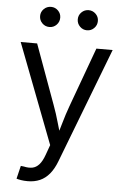

<svg xmlns="http://www.w3.org/2000/svg" viewBox="-62 -788 674 1039"><g transform="rotate(5 275.0 -268.5)"><path d="M67.4 198.7 84.5 127.9 101.6 129.9Q127 135.7 147.5 131.8Q168 127.9 184.3 109.9Q200.7 91.8 213.4 56.2L232.9 2L25.4 -540H114.7L232.4 -216.8Q250 -169.4 262.9 -122.8Q275.9 -76.2 289.6 -31.7H261.2Q274.9 -76.2 288.1 -123Q301.3 -169.9 318.4 -216.8L436.5 -540H524.9L284.7 85.9Q269 127 246.6 154.1Q224.1 181.2 194.8 194.1Q165.5 207 128.9 207Q107.9 207 92 204.3Q76.2 201.7 67.4 198.7ZM377 -634.3Q354.5 -634.3 338.4 -650.4Q322.3 -666.5 322.3 -689.5Q322.3 -711.9 338.4 -727.8Q354.5 -743.7 377 -743.7Q399.4 -743.7 415.5 -727.8Q431.6 -711.9 431.6 -689.5Q431.6 -666.5 415.5 -650.4Q399.4 -634.3 377 -634.3ZM172.9 -634.3Q149.9 -634.3 133.8 -650.4Q117.7 -666.5 117.7 -689.5Q117.7 -711.9 133.8 -727.8Q149.9 -743.7 172.9 -743.7Q195.3 -743.7 211.2 -727.8Q227.1 -711.9 227.1 -689.5Q227.1 -666.5 211.2 -650.4Q195.3 -634.3 172.9 -634.3Z"/></g></svg>

Font: V-Inter
Style: Regular-375
Weight: 375
Designer: Rasmus Andersson
Foundry: rsms
Version: Version 4.000;git-4146feb